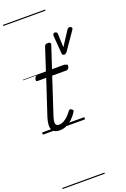

<svg xmlns="http://www.w3.org/2000/svg" viewBox="-267 -1085 1088 1660"><g transform="rotate(-20 277.0 -255.0)"><path d="M151 15Q118 15 98 0.5Q78 -14 75.5 -46.5Q73 -79 89 -131L195 -452H117Q106 -452 103.5 -458.5Q101 -465 105 -477Q109 -489 115 -494.5Q121 -500 131 -500H210L278 -709Q282 -721 288.5 -725.5Q295 -730 309 -730Q326 -730 331.5 -724Q337 -718 334 -706L266 -500H395Q405 -500 407.5 -494Q410 -488 407 -476Q403 -463 396.5 -457.5Q390 -452 380 -452H250L141 -120Q126 -73 131 -53Q136 -33 163 -33Q191 -33 222 -55.5Q253 -78 281 -117Q287 -124 293.5 -125.5Q300 -127 309 -120Q319 -114 320 -107Q321 -100 316 -94Q298 -65 272.5 -40Q247 -15 216.5 0Q186 15 151 15ZM533 -795Q545 -795 551.5 -786Q558 -777 548 -763L436 -601Q431 -595 425 -591Q419 -587 411 -587Q403 -587 398 -591Q393 -595 392 -601L379 -769Q378 -780 383 -787.5Q388 -795 398 -795Q406 -795 412.5 -791Q419 -787 420 -776L425 -650L511 -782Q516 -790 521.5 -792.5Q527 -795 533 -795ZM0 490H388V500H0ZM0 -20H388V0H0ZM0 -505H388V-500H0ZM0 -1010H388V-1000H0Z"/></g></svg>

Font: Playwrite AU VIC Guides
Style: Regular
Weight: 400
Designer: Veronika Burian, José Scaglione
Foundry: TypeTogether
Version: Version 1.003